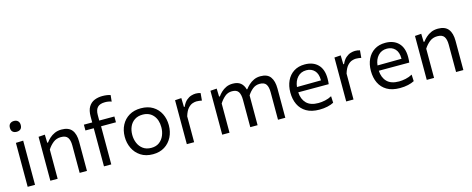

<svg xmlns="http://www.w3.org/2000/svg" viewBox="-36 -1415 5152 2094"><g transform="rotate(-15 2540.0 -368.0)"><path d="M87 0V-496L170 -499V0ZM127 -610.5Q99.5 -610.5 82.8 -625.5Q66 -640.5 66 -671.5Q66 -702 83 -717.2Q100 -732.5 128 -732.5Q155.5 -732.5 172 -716.5Q188.5 -700.5 188.5 -671.5Q188.5 -640.5 172 -625.5Q155.5 -610.5 127 -610.5Z M343 0V-496L415 -501L417.5 -409H426.5Q442.5 -431.5 467.5 -454.5Q492.5 -477.5 526.5 -492.8Q560.5 -508 604.5 -508Q683.5 -508 720 -462.5Q756.5 -417 756.5 -330.5V0H674V-309.5Q674 -369 652.8 -399.5Q631.5 -430 576 -430Q525.5 -430 488.8 -400.8Q452 -371.5 425.5 -330V0Z M948.5 0V-430.5H854.5V-496H948.5V-561Q948.5 -631.5 973.2 -671.8Q998 -712 1039.2 -728.8Q1080.5 -745.5 1129.5 -745.5Q1156.5 -745.5 1180.8 -741.8Q1205 -738 1220 -732L1212.5 -660.5Q1196.5 -666.5 1178.2 -669.8Q1160 -673 1140 -673Q1081.5 -673 1054.8 -644.8Q1028 -616.5 1028 -559V-496H1199V-430.5H1031V0Z M1501 11Q1419.5 11 1363.5 -25.8Q1307.5 -62.5 1279 -122Q1250.5 -181.5 1250.5 -251Q1250.5 -325.5 1280.8 -383.5Q1311 -441.5 1366.8 -474.8Q1422.5 -508 1499.5 -508Q1579 -508 1634.2 -474Q1689.5 -440 1718.8 -381.8Q1748 -323.5 1748 -251Q1748 -177.5 1718 -118Q1688 -58.5 1632.8 -23.8Q1577.5 11 1501 11ZM1501 -61Q1555.5 -61 1591.5 -88Q1627.5 -115 1645.5 -158.5Q1663.5 -202 1663.5 -251Q1663.5 -335 1619.5 -385.5Q1575.5 -436 1500.5 -436Q1446.5 -436 1409.5 -411.2Q1372.5 -386.5 1353.8 -344.8Q1335 -303 1335 -251Q1335 -202 1353.2 -158.5Q1371.5 -115 1408.5 -88Q1445.5 -61 1501 -61Z M1884 0V-496L1956 -501L1958.5 -400H1967Q1987.5 -445.5 2014.2 -468.5Q2041 -491.5 2068.5 -499.8Q2096 -508 2119 -508Q2148.5 -508 2173.5 -499.5L2166 -416.5Q2149.5 -419.5 2136.2 -421.5Q2123 -423.5 2105.5 -423.5Q2086 -423.5 2060.5 -415Q2035 -406.5 2009.8 -378.8Q1984.5 -351 1966.5 -292.5V0Z M2283.5 0V-496L2355.5 -501L2358 -410H2367Q2382.5 -432 2406.2 -454.8Q2430 -477.5 2462.5 -492.8Q2495 -508 2537 -508Q2593.5 -508 2625.5 -482Q2657.5 -456 2670 -408H2676Q2693 -431 2717.8 -454Q2742.5 -477 2775.5 -492.5Q2808.5 -508 2850.5 -508Q2928.5 -508 2962.2 -461.2Q2996 -414.5 2996 -330.5V0H2913.5V-309.5Q2913.5 -369 2893.5 -399.5Q2873.5 -430 2821 -430Q2775.5 -430 2741.5 -402.8Q2707.5 -375.5 2683 -336.5Q2683 -333.5 2683 -330.5V0H2600.5V-309.5Q2600.5 -369 2580.5 -399.5Q2560.5 -430 2508 -430Q2460.5 -430 2426 -400.2Q2391.5 -370.5 2366 -330V0Z M3380 11Q3291 11 3233.5 -23Q3176 -57 3148 -116Q3120 -175 3120 -251Q3120 -326 3147.5 -384Q3175 -442 3226.5 -474.8Q3278 -507.5 3349.5 -507.5Q3443.5 -507.5 3497.8 -453Q3552 -398.5 3552 -294.5Q3552 -258 3548 -231.5H3204Q3208.5 -152.5 3253.5 -107Q3298.5 -61.5 3388 -61.5Q3423 -61.5 3463.5 -70Q3504 -78.5 3539 -98L3542.5 -23.5Q3514 -8 3472 1.5Q3430 11 3380 11ZM3350.5 -441.5Q3289 -441.5 3250.8 -399.8Q3212.5 -358 3205.5 -291L3477 -293.5Q3477 -295 3477 -297.5Q3477 -368 3442 -404.8Q3407 -441.5 3350.5 -441.5Z M3683.5 0V-496L3755.5 -501L3758 -400H3766.5Q3787 -445.5 3813.8 -468.5Q3840.5 -491.5 3868 -499.8Q3895.5 -508 3918.5 -508Q3948 -508 3973 -499.5L3965.5 -416.5Q3949 -419.5 3935.8 -421.5Q3922.5 -423.5 3905 -423.5Q3885.5 -423.5 3860 -415Q3834.5 -406.5 3809.2 -378.8Q3784 -351 3766 -292.5V0Z M4289.5 11Q4200.5 11 4143 -23Q4085.5 -57 4057.5 -116Q4029.5 -175 4029.5 -251Q4029.5 -326 4057 -384Q4084.5 -442 4136 -474.8Q4187.5 -507.5 4259 -507.5Q4353 -507.5 4407.2 -453Q4461.5 -398.5 4461.5 -294.5Q4461.5 -258 4457.5 -231.5H4113.5Q4118 -152.5 4163 -107Q4208 -61.5 4297.5 -61.5Q4332.5 -61.5 4373 -70Q4413.5 -78.5 4448.5 -98L4452 -23.5Q4423.5 -8 4381.5 1.5Q4339.5 11 4289.5 11ZM4260 -441.5Q4198.5 -441.5 4160.2 -399.8Q4122 -358 4115 -291L4386.5 -293.5Q4386.5 -295 4386.5 -297.5Q4386.5 -368 4351.5 -404.8Q4316.5 -441.5 4260 -441.5Z M4593 0V-496L4665 -501L4667.5 -409H4676.5Q4692.5 -431.5 4717.5 -454.5Q4742.5 -477.5 4776.5 -492.8Q4810.5 -508 4854.5 -508Q4933.5 -508 4970 -462.5Q5006.5 -417 5006.5 -330.5V0H4924V-309.5Q4924 -369 4902.8 -399.5Q4881.5 -430 4826 -430Q4775.5 -430 4738.8 -400.8Q4702 -371.5 4675.5 -330V0Z"/></g></svg>

Font: Heraclito
Style: Regular
Weight: 400
Designer: Kostas Bartsokas (font) & Cristiano Sobral (main changes)
Foundry: Kostas Bartsokas (font) & Cristiano Sobral (main changes)
Version: Version 1.00;July 8, 2020;FontCreator 13.0.0.2655 64-bit